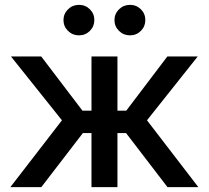

<svg xmlns="http://www.w3.org/2000/svg" viewBox="-20 -767 855 787"><path d="M22.5 0 233.9 -273.9 24.9 -535.6H148.9L317.9 -313.5H355V-535.6H461.4V-313.5H497.6L666 -535.6H790.5L582.5 -273.9L793 0H666.5L496.6 -221.7H461.4V0H355V-221.7H319.8L149.4 0ZM512.7 -622.1Q486.3 -622.1 467.8 -640.4Q449.2 -658.7 449.2 -684.6Q449.2 -710.4 467.8 -728.8Q486.3 -747.1 512.7 -747.1Q539.1 -747.1 557.4 -729Q575.7 -710.9 575.7 -684.6Q575.7 -658.7 557.4 -640.4Q539.1 -622.1 512.7 -622.1ZM303.7 -622.1Q277.3 -622.1 258.8 -640.4Q240.2 -658.7 240.2 -684.6Q240.2 -710.4 258.8 -728.8Q277.3 -747.1 303.7 -747.1Q330.1 -747.1 348.4 -729Q366.7 -710.9 366.7 -684.6Q366.7 -658.7 348.4 -640.4Q330.1 -622.1 303.7 -622.1Z"/></svg>

Font: Inter 20pt Medium
Style: Regular
Weight: 500
Version: Version 4.001;git-66647c0bb